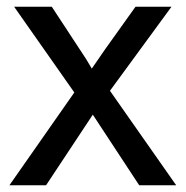

<svg xmlns="http://www.w3.org/2000/svg" viewBox="-20 -551 552 571"><path d="M8 0 201 -276 22 -531H134L216 -406Q227 -390 236 -375.5Q245 -361 253 -347L293 -405L383 -531H490L307 -281L504 0H394L256 -210L117 0Z"/></svg>

Font: MongolianScript
Style: Regular
Weight: 400
Designer: Bolorsoft LLC, NUM
Foundry: Bolorsoft LLC
Version: Version 3.2